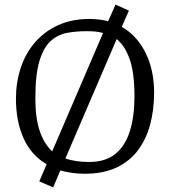

<svg xmlns="http://www.w3.org/2000/svg" viewBox="-20 -740 733 831"><path d="M210 71 150 45 182 -29Q115 -68 82 -141.5Q49 -215 49 -313Q49 -383 69.5 -445.5Q90 -508 130.5 -555.5Q171 -603 230.5 -630.5Q290 -658 367 -658Q389 -658 409 -655.5Q429 -653 448 -648L480 -720L538 -694L507 -624Q574 -585 610.5 -510.5Q647 -436 647 -339Q647 -267 630.5 -203.5Q614 -140 578.5 -91.5Q543 -43 485.5 -15.5Q428 12 346 12Q317 12 290.5 8Q264 4 241 -2ZM206 -85 426 -597Q410 -602 392 -603.5Q374 -605 354 -605Q311 -605 271.5 -598Q232 -591 200.5 -563.5Q169 -536 151 -477Q133 -418 133 -314Q133 -229 152 -173Q171 -117 206 -85ZM366 -39Q437 -39 480 -74.5Q523 -110 542.5 -174Q562 -238 562 -322Q562 -426 541 -484.5Q520 -543 485 -571L263 -54Q307 -39 366 -39Z"/></svg>

Font: Faustina Light
Style: Regular
Weight: 300
Designer: Alfonso Garcia
Foundry: http://www.omnibus-type.com
Version: Version 1.200